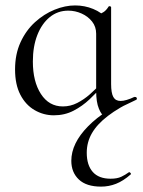

<svg xmlns="http://www.w3.org/2000/svg" viewBox="-20 -419 530 714"><path d="M180.4 9.8Q142 9.8 108.7 -9.5Q75.4 -28.8 55.7 -66.7Q36 -104.6 36 -160.8Q36 -217.6 56.3 -261.8Q76.6 -306 110.1 -336.5Q143.6 -367 182.9 -382.9Q222.2 -398.8 259.2 -398.8Q294.8 -398.8 326.6 -385.7Q358.4 -372.6 377.8 -349.6L337.6 -293.6Q337.6 -319.6 322.5 -338.8Q307.4 -358 283.5 -368.7Q259.6 -379.4 234 -379.4Q194.4 -379.4 164.8 -355.1Q135.2 -330.8 118.7 -288.4Q102.2 -246 102.2 -190Q102.2 -115.8 132.2 -69.5Q162.2 -23.2 213.8 -23.2Q241.8 -23.2 267.1 -36.1Q292.4 -49 314.2 -68.3Q336 -87.6 353.8 -107.2L361.8 -100.2Q340 -75.2 313.2 -49.8Q286.4 -24.4 253.4 -7.3Q220.4 9.8 180.4 9.8ZM365.4 9.2Q357.8 9.2 347.7 -15Q337.6 -39.2 337.6 -80.4V-360.6Q354.4 -367.6 364.6 -373.8Q374.8 -380 384 -394.8Q385.2 -396.8 389.2 -395.7Q393.2 -394.6 393.2 -392.4V-106.6Q393.2 -73.2 401.4 -58.4Q409.6 -43.6 428.4 -43.6Q438.6 -43.6 451.1 -47.4Q463.6 -51.2 481.4 -57.8Q486.2 -59.8 488.4 -54.7Q490.6 -49.6 486 -47.6L369.6 8.2Q367.6 9.2 365.4 9.2ZM480.6 -59 486 -49.2Q421.8 -19 381.4 12Q341 43 321.8 76.4Q302.6 109.8 302.6 149Q302.6 195 324.9 220.3Q347.2 245.6 391.4 245.6Q415.8 245.6 431.1 238.3Q446.4 231 458.6 222Q461.6 220 465.1 224Q468.6 228 465.6 230Q438.2 254 411.5 264.5Q384.8 275 356 275Q301.2 275 273.2 248.5Q245.2 222 245.2 179Q245.2 114 307.6 50.6Q370 -12.8 480.6 -59Z"/></svg>

Font: Cormorant Infant Light
Style: Regular
Weight: 300
Designer: Christian Thalmann (Catharsis Fonts)
Foundry: Catharsis Fonts
Version: Version 4.001